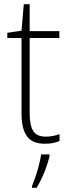

<svg xmlns="http://www.w3.org/2000/svg" viewBox="-20 -678 328 919"><path d="M199 -24Q218 -24 235 -27.5Q252 -31 265 -36V-3Q251 3 234 6.5Q217 10 194 10Q134 10 108.5 -26.5Q83 -63 83 -133V-496H15V-521L83 -531L94 -658H122V-529H264V-496H122V-135Q122 -80 138.5 -52Q155 -24 199 -24ZM217 69Q209 105 192.5 146Q176 187 155 221H133V213Q140 196 149.5 168.5Q159 141 166.5 111.5Q174 82 177 61H217Z"/></svg>

Font: Noto Sans Hebrew SemiCondensed ExtraLight
Style: Regular
Weight: 200
Width: 4
Designer: Monotype Design Team
Foundry: Monotype Imaging Inc.
Version: Version 2.004; ttfautohint (v1.8.4.7-5d5b)